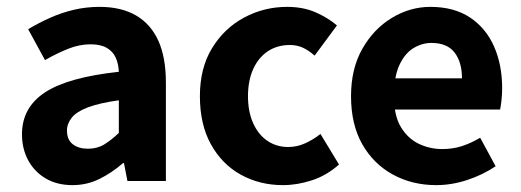

<svg xmlns="http://www.w3.org/2000/svg" viewBox="-20 -527 1518 559"><path d="M191 12Q146 12 113 -7.5Q80 -27 62 -60.5Q44 -94 44 -136Q44 -214 111 -258Q178 -302 326 -318Q325 -341 317 -359Q309 -377 291 -387.5Q273 -398 244 -398Q211 -398 178.5 -385Q146 -372 111 -352L62 -442Q92 -460 125.5 -475Q159 -490 195 -498.5Q231 -507 270 -507Q333 -507 376 -482Q419 -457 441 -408.5Q463 -360 463 -286V0H351L341 -52H338Q306 -24 269.5 -6Q233 12 191 12ZM236 -94Q263 -94 283.5 -106.5Q304 -119 326 -140V-235Q269 -227 236 -214.5Q203 -202 189 -184.5Q175 -167 175 -147Q175 -120 192 -107Q209 -94 236 -94Z M804 12Q736 12 681 -18.5Q626 -49 594 -107Q562 -165 562 -247Q562 -329 597.5 -387Q633 -445 691 -476Q749 -507 816 -507Q862 -507 898 -491.5Q934 -476 961 -453L896 -365Q878 -381 861 -388.5Q844 -396 824 -396Q787 -396 759.5 -377.5Q732 -359 717 -325.5Q702 -292 702 -247Q702 -202 717 -168.5Q732 -135 758.5 -117Q785 -99 819 -99Q845 -99 869 -110Q893 -121 913 -137L967 -48Q931 -16 888 -2Q845 12 804 12Z M1250 12Q1180 12 1123.5 -19Q1067 -50 1034.5 -107.5Q1002 -165 1002 -247Q1002 -327 1035 -385Q1068 -443 1121 -475Q1174 -507 1233 -507Q1302 -507 1348.5 -476Q1395 -445 1418.5 -391.5Q1442 -338 1442 -270Q1442 -252 1440 -234.5Q1438 -217 1436 -208H1109L1108 -299H1325Q1325 -346 1303.5 -374Q1282 -402 1236 -402Q1209 -402 1184 -387Q1159 -372 1143 -338Q1127 -304 1127 -247Q1127 -190 1147.5 -156.5Q1168 -123 1200 -108Q1232 -93 1268 -93Q1298 -93 1324.5 -101.5Q1351 -110 1378 -126L1423 -43Q1386 -18 1340.5 -3Q1295 12 1250 12Z"/></svg>

Font: Assistant ExtraLight
Style: Bold
Weight: 700
Version: Version 3.000